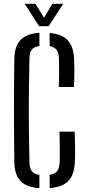

<svg xmlns="http://www.w3.org/2000/svg" viewBox="-20 -977 458 1004"><path d="M186 7Q119 2.5 87.5 -29.8Q56 -62 55 -130.5Q54 -204 53.5 -270.2Q53 -336.5 53 -400Q53 -463.5 53.5 -529.5Q54 -595.5 55 -669Q56 -736 87.8 -768.5Q119.5 -801 186 -805.5V-736.5Q158.5 -732.5 146.8 -718Q135 -703.5 134 -671.5Q132.5 -593 131.5 -527.2Q130.5 -461.5 130.5 -399.8Q130.5 -338 131.5 -272.2Q132.5 -206.5 134 -127.5Q135 -96 146.8 -81.2Q158.5 -66.5 186 -62.5ZM239.5 6.5V-63Q267 -67 278.8 -82Q290.5 -97 292 -127.5Q293 -150.5 293 -172.8Q293 -195 292.5 -222.8Q292 -250.5 291 -288.5H370.5Q372.5 -240.5 372.8 -203.8Q373 -167 371.5 -130.5Q368.5 -63 337.5 -30.8Q306.5 1.5 239.5 6.5ZM287.5 -522Q288.5 -549 288.8 -573Q289 -597 289 -621Q289 -645 288 -671.5Q287 -701.5 275.8 -716.2Q264.5 -731 239.5 -736V-804.5Q303 -799.5 333.8 -766.5Q364.5 -733.5 367.5 -669Q368.5 -643 368.8 -619.2Q369 -595.5 368.5 -572Q368 -548.5 366.5 -522ZM184.5 -840 109 -957H165.5L210 -884L254 -957H310.5L234.5 -840Z"/></svg>

Font: Big Shoulders Stencil Text Thin
Style: Regular
Weight: 400
Version: Version 2.001